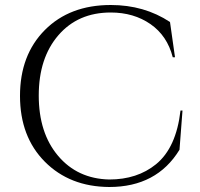

<svg xmlns="http://www.w3.org/2000/svg" viewBox="-20 -734 800 768"><path d="M423 -714Q557 -714 660 -646L680 -505H671Q649 -591 582 -637.5Q515 -684 423 -684Q292 -684 213.5 -593Q135 -502 135 -352Q135 -202 212.5 -110.5Q290 -19 417 -16Q529 -16 604 -77Q685 -143 702 -292H710L698 -135Q607 14 417 14Q259 13 159.5 -87Q60 -187 60 -350.5Q60 -514 159.5 -614Q259 -714 423 -714Z"/></svg>

Font: Cinzel Decorative
Style: Regular
Weight: 400
Designer: Natanael Gama
Version: Version 1.001;PS 001.001;hotconv 1.0.56;makeotf.lib2.0.21325